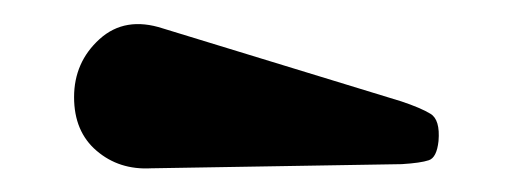

<svg xmlns="http://www.w3.org/2000/svg" viewBox="-20 -837 435 162"><path d="M107.5 -695Q80.5 -693.5 61.5 -709.8Q42.5 -726 42.5 -755Q42.5 -784.5 64 -804Q85.5 -823.5 117.5 -813L318.5 -751.5Q335 -746 343.2 -741Q351.5 -736 350 -718Q348.5 -704 341.8 -701.8Q335 -699.5 319 -698.5Z"/></svg>

Font: Besley*
Style: Bold
Weight: 700
Designer: Owen Earl
Foundry: indestructible type*
Version: Version 2.000; ttfautohint (v1.8.3)